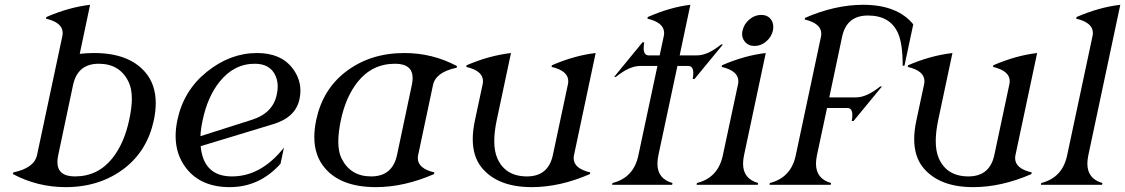

<svg xmlns="http://www.w3.org/2000/svg" viewBox="-20 -767 4670 797"><path d="M291 -34.7Q386.2 -34.7 446.3 -109.9Q495.6 -171.9 516.1 -268.6Q527.3 -318.8 527.3 -356.9Q527.3 -399.4 513.7 -427.2Q477.5 -502.4 389.9 -502.4Q302.2 -502.4 283.2 -414.1L221.7 -123Q218.3 -107.4 218.3 -94.7Q218.3 -34.7 291 -34.7ZM252.4 9.8Q135.7 9.8 33.7 -44.4L35.2 -51.3Q122.1 -69.3 133.8 -123.5L238.8 -617.2Q240.2 -624 240.2 -630.4Q240.2 -673.3 170.9 -689.5L172.4 -696.3Q265.6 -736.8 354 -747.1L311 -543.5Q340.8 -546.9 370.6 -546.9Q513.7 -546.9 582 -468.3Q626.5 -417 626.5 -338.9Q626.5 -306.2 618.7 -268.6Q591.8 -142.1 497.1 -68.8Q395.5 9.8 252.4 9.8Z M812 -201.7Q812 -201.7 1026.4 -270Q1112.8 -297.4 1128.9 -374.5Q1132.8 -392.1 1132.8 -407.7Q1132.8 -431.6 1124 -451.7Q1102.1 -502.4 1037.6 -502.4Q951.2 -502.4 891.1 -427.2Q841.8 -365.2 821.3 -268.6Q813.5 -232.4 812 -201.7ZM933.6 9.8Q814 9.8 752.9 -68.8Q709 -125.5 709 -202.1Q709 -233.4 716.3 -268.6Q742.2 -391.1 837.9 -468.3Q935.1 -546.9 1046.9 -546.9Q1146.5 -546.9 1194.8 -482.9Q1227.1 -440.4 1227.1 -390.1Q1227.1 -373 1223.1 -355Q1207 -279.8 1115.2 -252L813 -160.2Q815.4 -132.8 823.7 -109.9Q851.6 -34.7 942.9 -34.7Q1064 -34.7 1158.7 -154.3L1144.5 -87.4Q1057.6 9.8 933.6 9.8Z M1520.5 -34.7Q1608.9 -34.7 1627.9 -123L1689.5 -414.1Q1692.9 -429.7 1692.9 -442.4Q1692.9 -502.4 1620.1 -502.4Q1524.9 -502.4 1464.8 -427.2Q1415.5 -365.2 1395 -268.6Q1384.3 -217.8 1384.3 -179.2Q1384.3 -136.7 1397.5 -109.9Q1434.6 -34.7 1520.5 -34.7ZM1540.5 9.8Q1396 9.8 1329.1 -68.8Q1284.7 -120.1 1284.7 -198.2Q1284.7 -231 1292.5 -268.6Q1319.3 -395 1414.1 -468.3Q1515.6 -546.9 1658.7 -546.9Q1775.4 -546.9 1877 -492.7L1875.5 -485.8Q1788.6 -467.8 1777.3 -413.6L1715.8 -123.5Q1714.4 -116.7 1714.4 -110.4Q1714.4 -67.4 1783.2 -51.3L1781.7 -44.4Q1657.2 9.8 1540.5 9.8Z M2187.5 9.8Q2045.9 9.8 1979.5 -71.3Q1942.4 -116.7 1942.4 -189.5Q1942.4 -225.6 1951.7 -268.6L1983.4 -417Q1984.9 -423.8 1984.9 -430.2Q1984.9 -473.1 1915.5 -489.3L1917 -496.1Q2009.3 -536.1 2101.1 -546.9L2042 -268.6Q2031.7 -219.7 2031.7 -181.6Q2031.7 -139.2 2044.4 -109.9Q2077.6 -34.7 2167.5 -34.7Q2255.9 -34.7 2274.9 -123L2337.4 -417Q2338.9 -423.8 2338.9 -430.2Q2338.9 -473.1 2269.5 -489.3L2271 -496.1Q2364.3 -536.6 2452.6 -546.9L2362.8 -123.5Q2361.3 -116.7 2361.3 -110.4Q2361.3 -67.4 2430.2 -51.3L2428.7 -44.4Q2304.2 9.8 2187.5 9.8Z M2521 0 2522.5 -7.3Q2610.4 -29.3 2629.9 -122.1L2709 -493.2H2636.7Q2592.8 -493.2 2536.6 -447.8H2529.3L2647 -591.3H2654.3Q2651.9 -577.6 2651.9 -567.4Q2651.9 -537.1 2673.3 -537.1H2718.3L2735.4 -617.2Q2736.8 -624 2736.8 -630.4Q2736.8 -673.3 2667.5 -689.5L2668.9 -696.3Q2762.2 -737.3 2845.7 -747.1L2801.3 -537.1H2873.5Q2917.5 -537.1 2973.6 -582.5H2981L2862.8 -439H2855.5Q2857.9 -452.6 2857.9 -463.4Q2857.9 -493.2 2836.9 -493.2H2792L2712.9 -122.1Q2709 -103 2709 -87.4Q2709 -24.9 2771.5 -7.3L2770 0Z M3180.2 -686.5Q3189.9 -673.8 3189.9 -655.3Q3189.9 -647.9 3188.5 -640.6Q3182.6 -613.8 3160.6 -595Q3138.7 -576.2 3112.3 -576.2Q3085.9 -576.2 3071.3 -594.7Q3060.5 -608.4 3060.5 -626.5Q3060.5 -633.3 3062.5 -640.6Q3068.4 -667.5 3090.8 -686.3Q3113.3 -705.1 3139.6 -705.1Q3166 -705.1 3180.2 -686.5ZM2871.6 0 2873 -7.3Q2960.9 -29.3 2980.5 -122.1L3043.5 -417Q3044.9 -423.8 3044.9 -430.2Q3044.9 -473.1 2975.6 -489.3L2977.1 -496.1Q3070.3 -536.6 3158.7 -546.9L3068.4 -122.1Q3064.5 -103 3064.5 -87.4Q3064.5 -24.9 3127 -7.3L3125.5 0Z M3174.3 0 3175.8 -7.3Q3263.7 -29.8 3283.2 -122.1L3387.7 -613.8Q3389.2 -620.6 3389.2 -627Q3389.2 -669.9 3320.3 -686L3321.8 -692.9Q3446.8 -747.1 3563 -747.1Q3704.6 -747.1 3771 -666L3734.4 -494.1H3727.1Q3727.1 -584 3708.5 -627.4Q3676.3 -702.6 3583 -702.6Q3494.1 -702.6 3475.6 -614.3L3422.4 -362.8H3533.7Q3577.6 -362.8 3633.8 -408.2H3641.1L3522.9 -264.6H3515.6Q3518.1 -278.3 3518.1 -289.1Q3518.1 -318.8 3497.1 -318.8H3413.1L3371.1 -122.1Q3367.2 -103 3367.2 -87.4Q3367.2 -24.9 3429.7 -7.3L3428.2 0Z M4020 9.8Q3878.4 9.8 3812 -71.3Q3774.9 -116.7 3774.9 -189.5Q3774.9 -225.6 3784.2 -268.6L3815.9 -417Q3817.4 -423.8 3817.4 -430.2Q3817.4 -473.1 3748 -489.3L3749.5 -496.1Q3841.8 -536.1 3933.6 -546.9L3874.5 -268.6Q3864.3 -219.7 3864.3 -181.6Q3864.3 -139.2 3877 -109.9Q3910.2 -34.7 4000 -34.7Q4088.4 -34.7 4107.4 -123L4169.9 -417Q4171.4 -423.8 4171.4 -430.2Q4171.4 -473.1 4102.1 -489.3L4103.5 -496.1Q4196.8 -536.6 4285.2 -546.9L4195.3 -123.5Q4193.8 -116.7 4193.8 -110.4Q4193.8 -67.4 4262.7 -51.3L4261.2 -44.4Q4136.7 9.8 4020 9.8Z M4300.8 0 4302.2 -7.3Q4390.1 -29.3 4409.7 -122.1L4515.1 -617.2Q4516.6 -624 4516.6 -630.4Q4516.6 -673.3 4447.3 -689.5L4448.7 -696.3Q4542 -736.8 4630.4 -747.1L4497.6 -122.1Q4493.7 -103 4493.7 -87.4Q4493.7 -24.9 4556.2 -7.3L4554.7 0Z"/></svg>

Font: Modern Antiqua
Style: Book Oblique
Weight: 400
Italic angle: -12°
Designer: Wojciech Kalinowski "wmk69" (wmk69@o2.pl)
Foundry: Wojciech Kalinowski "wmk69" (wmk69@o2.pl)
Version: Version 3.1.0; 2021-05-28